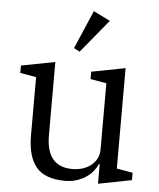

<svg xmlns="http://www.w3.org/2000/svg" viewBox="-55 -823 729 882"><g transform="rotate(5 309.5 -382.0)"><path d="M278 12Q185 12 144.5 -36.5Q104 -85 104 -183V-451L30 -464V-498L186 -528V-190Q186 -45 307 -45Q329 -45 350.5 -51Q372 -57 389.5 -70Q407 -83 417.5 -102Q428 -121 428 -147V-451L354 -464V-498L510 -528V-65L584 -52V-18L430 12V-78H426Q420 -63 407.5 -47Q395 -31 376.5 -18Q358 -5 333 3.5Q308 12 278 12ZM266 -599 342 -776 419 -738 293 -585Z"/></g></svg>

Font: IBM Plex Serif
Style: Regular
Weight: 400
Designer: Mike Abbink, Paul van der Laan, Pieter van Rosmalen
Foundry: Bold Monday
Version: Version 2.6